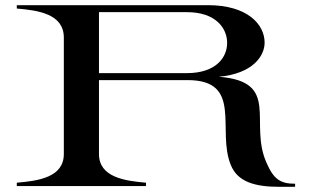

<svg xmlns="http://www.w3.org/2000/svg" viewBox="-20 -720 1201 743"><path d="M1011 -91C942 -246 1068 -404 827 -423C958 -435 1004 -503 1004 -555C1004 -626 937 -700 785 -700H45V-687C128 -680 226 -666 227 -576V-124C227 -34 129 -20 45 -13V0H545V-13C463 -20 363 -34 363 -124V-410H706C922 -410 818 -216 873 -82C899 -16 967 3 1061 3H1122V-9C1065 -9 1039 -26 1011 -91ZM703 -437H363V-673H703C816 -673 859 -610 859 -554C859 -498 816 -437 703 -437Z"/></svg>

Font: Sprat Extended Medium
Style: Regular
Weight: 500
Width: 9
Designer: Ethan Nakache
Foundry: Collletttivo
Version: Version 2.000;Glyphs 3.2 (3217)